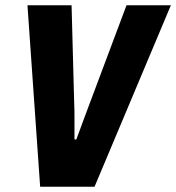

<svg xmlns="http://www.w3.org/2000/svg" viewBox="-20 -707 667 727"><path d="M132 0 84 -687H251L261 -314Q262 -295 262 -270Q262 -245 262 -221Q262 -197 262 -179H269Q276 -198 284 -219.5Q292 -241 300 -263Q308 -285 315 -303L459 -687H627L338 0Z"/></svg>

Font: Archivo Condensed ExtraBold
Style: Italic
Weight: 800
Width: 3
Italic angle: -10°
Designer: Hector Gatti
Foundry: Omnibus-Type
Version: Version 2.001